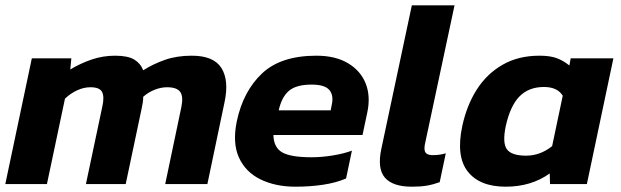

<svg xmlns="http://www.w3.org/2000/svg" viewBox="-25 -694 2341 724"><path d="M-5 0 95 -474H244L240 -432Q278 -455 320.5 -469.5Q363 -484 409 -484Q457 -484 481 -469.5Q505 -455 515 -429Q553 -453 597.5 -468.5Q642 -484 698 -484Q781 -484 810 -437.5Q839 -391 822 -310L757 0H598L659 -291Q667 -330 654.5 -347.5Q642 -365 605 -365Q582 -365 558 -355.5Q534 -346 515 -329Q515 -318 513.5 -308Q512 -298 509 -284L449 0H299L361 -293Q369 -329 360 -347Q351 -365 316 -365Q291 -365 266 -353.5Q241 -342 220 -322L152 0Z M1089 10Q1014 10 957.5 -17.5Q901 -45 876 -100Q851 -155 868 -237Q892 -350 963 -417Q1034 -484 1168 -484Q1240 -484 1287.5 -455.5Q1335 -427 1354 -379Q1373 -331 1360 -270L1342 -185H1006Q1007 -138 1039 -119.5Q1071 -101 1150 -101Q1189 -101 1231 -108Q1273 -115 1302 -126L1280 -21Q1243 -5 1194 2.5Q1145 10 1089 10ZM1026 -278H1222L1226 -299Q1234 -334 1217 -354.5Q1200 -375 1150 -375Q1092 -375 1064.5 -351.5Q1037 -328 1026 -278Z M1528 10Q1456 10 1426.5 -24Q1397 -58 1413 -133L1528 -674H1689L1577 -149Q1573 -126 1580.5 -117.5Q1588 -109 1607 -109Q1634 -109 1656 -116L1633 -7Q1608 2 1584.5 6Q1561 10 1528 10Z M1882 10Q1784 10 1739 -47Q1694 -104 1718 -218Q1735 -297 1773 -356.5Q1811 -416 1870.5 -450Q1930 -484 2009 -484Q2050 -484 2075 -474.5Q2100 -465 2122 -447L2127 -474H2288L2188 0H2049L2048 -40Q1978 10 1882 10ZM1959 -107Q2012 -107 2057 -143L2097 -333Q2077 -366 2026 -366Q1969 -366 1934 -330.5Q1899 -295 1882 -218Q1869 -155 1886.5 -131Q1904 -107 1959 -107Z"/></svg>

Font: Kanit SemiBold
Style: Italic
Weight: 600
Italic angle: -12°
Designer: Katatrad Team
Foundry: CadsonDemak
Version: Version 2.000; ttfautohint (v1.8.3)